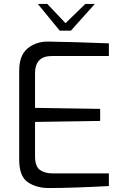

<svg xmlns="http://www.w3.org/2000/svg" viewBox="-20 -946 627 970"><path d="M77 -139V-588Q77 -666 119 -701Q161 -736 222 -736Q382 -733 471 -729L530 -727V-663H242Q157 -663 157 -575V-401L486 -396V-335L157 -330V-157Q157 -106 181 -88Q205 -70 246 -70H530V-6Q340 4 227 4Q164 4 120.5 -25.5Q77 -55 77 -139ZM171 -926H219L311 -829L411 -926H459L338 -791H282Z"/></svg>

Font: Exo
Style: Regular
Weight: 400
Designer: Natanael Gama
Foundry: Natanael Gama
Version: Version 1.500; ttfautohint (v1.6)